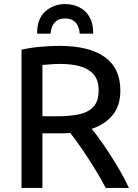

<svg xmlns="http://www.w3.org/2000/svg" viewBox="-20 -926 678 946"><path d="M86 0V-681Q128 -691 179 -695.5Q230 -700 272 -700Q419 -700 496 -645Q573 -590 573 -480Q573 -405 535 -359Q497 -313 432 -291Q457 -261 490.5 -212.5Q524 -164 557.5 -108Q591 -52 615 0H501Q475 -50 443.5 -100.5Q412 -151 381.5 -195.5Q351 -240 326 -271Q307 -269 287 -269H189V0ZM189 -353H263Q324 -353 370 -363Q416 -373 441 -400.5Q466 -428 466 -481Q466 -532 441 -560Q416 -588 374 -599.5Q332 -611 280 -611Q250 -611 227.5 -609Q205 -607 189 -606ZM163 -760Q162 -833 203 -869.5Q244 -906 301 -906Q339 -906 371 -890Q403 -874 421.5 -841.5Q440 -809 439 -760H373Q372 -777 365.5 -794Q359 -811 343.5 -823Q328 -835 301 -835Q273 -835 258 -823Q243 -811 236.5 -794Q230 -777 229 -760Z"/></svg>

Font: Ubuntu Sans Medium
Style: Regular
Weight: 500
Designer: Dalton Maag Ltd
Foundry: Dalton Maag Ltd
Version: Version 1.006; ttfautohint (v1.8.4.7-5d5b)